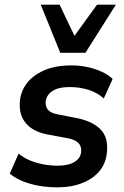

<svg xmlns="http://www.w3.org/2000/svg" viewBox="-20 -795 534 825"><path d="M226 10Q164 10 110.5 -5Q57 -20 22 -49L60 -135Q83 -116 110.5 -105Q138 -94 168 -88.5Q198 -83 227 -83Q275 -83 301.5 -100Q328 -117 329 -146Q330 -167 317 -180.5Q304 -194 276 -200L180 -218Q122 -230 92 -264.5Q62 -299 65 -353Q67 -398 93 -434Q119 -470 168 -492Q217 -514 287 -514Q320 -514 352.5 -507.5Q385 -501 414.5 -488Q444 -475 464 -456L426 -372Q397 -398 358.5 -409.5Q320 -421 280 -421Q230 -421 204 -403Q178 -385 176 -356Q175 -336 187 -322.5Q199 -309 226 -304L318 -286Q382 -271 413 -238Q444 -205 440 -149Q438 -100 411 -64.5Q384 -29 336 -9.5Q288 10 226 10ZM239 -568 155 -775H236L300 -641L397 -775H478L347 -568Z"/></svg>

Font: Nunitoga
Style: Bold Italic
Weight: 700
Italic angle: -9°
Designer: Vernon Adams
Foundry: Vernon Adams
Version: Version 1.0